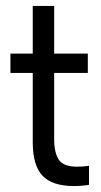

<svg xmlns="http://www.w3.org/2000/svg" viewBox="-20 -620 339 645"><path d="M279 -63V1Q254 5 228 5Q156 5 123 -29.5Q90 -64 90 -142V-375H15V-440H90V-600H162V-440H275V-375H162V-152Q162 -107 177.5 -83.5Q193 -60 239 -60Q258 -60 279 -63Z"/></svg>

Font: Tilda Sans
Style: Regular
Weight: 400
Designer: ParaType Ltd
Foundry: ParaType Ltd
Version: Version 1.002W